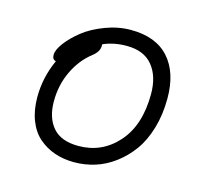

<svg xmlns="http://www.w3.org/2000/svg" viewBox="-86 -774 812 757"><g transform="rotate(15 319.5 -395.0)"><path d="M70.8 -325.2Q70.8 -404.8 105 -480Q89.8 -482.9 89.8 -502Q89.8 -522.5 111.8 -551.8Q133.8 -581.1 168.9 -608.9Q204.1 -636.7 255.9 -656.2Q307.6 -675.8 359.9 -675.8Q461.9 -675.8 514.9 -616.7Q567.9 -557.6 567.9 -452.1Q567.9 -385.7 551.3 -329.6Q534.7 -273.4 506.3 -234.4Q478 -195.3 440.7 -167.5Q403.3 -139.6 361.8 -126.7Q320.3 -113.8 276.9 -113.8Q233.4 -113.8 196.8 -126.5Q160.2 -139.2 131.6 -164.1Q103 -189 86.9 -230.2Q70.8 -271.5 70.8 -325.2ZM138.2 -325.2Q138.2 -258.8 171.9 -219.5Q205.6 -180.2 276.9 -180.2Q372.6 -180.2 436.8 -252.4Q501 -324.7 501 -452.1Q501 -524.4 465.6 -567.6Q430.2 -610.8 359.9 -610.8Q307.1 -610.8 264.2 -591.8V-585Q264.2 -561.5 237.8 -541Q192.4 -505.9 165.3 -449.2Q138.2 -392.6 138.2 -325.2Z"/></g></svg>

Font: Shantell Sans Irregular Bouncy
Style: Regular
Weight: 300
Designer: Stephen Nixon, Anya Danilova, Shantell Martin
Foundry: Arrow Type
Version: Version 1.006;[9816181b4]